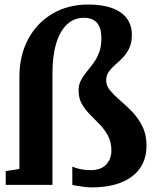

<svg xmlns="http://www.w3.org/2000/svg" viewBox="-20 -806 667 837"><path d="M379.2 11Q362.5 11 336.1 7.2Q309.7 3.5 295.2 0V-79.6Q309.1 -73.2 330.3 -68.7Q351.5 -64.2 373.7 -64.2Q420.8 -64.2 443.2 -89Q465.6 -113.9 465.6 -149Q465.6 -186.1 451.1 -213.4Q436.7 -240.7 415.5 -262.8Q394.3 -284.9 372.9 -306.2Q351.5 -327.5 337.1 -352.5Q322.6 -377.5 322.6 -410.6Q322.6 -436.1 332.6 -455.4Q342.7 -474.7 357.4 -492.6Q372.1 -510.4 387 -530.6Q401.9 -550.7 411.9 -576.7Q421.9 -602.7 421.9 -639.2Q421.9 -685 402.6 -706.7Q383.3 -728.4 345.5 -728.4Q303.4 -728.4 272.8 -700.2Q242.2 -672.1 225.5 -618.3Q208.7 -564.5 208.7 -487.8V0H5V-59.9L64.6 -69.4V-470Q64.6 -564.3 102.8 -635.4Q141 -706.5 208.8 -746.4Q276.5 -786.3 364.8 -786.3Q425.2 -786.3 467.7 -771.1Q510.2 -755.9 532.5 -726.4Q554.8 -697 554.8 -653.3Q554.8 -619.2 543.4 -595.8Q532.1 -572.3 515.6 -555.2Q499 -538 482.2 -523.6Q465.5 -509.1 454.2 -493.2Q442.9 -477.3 442.9 -455.7Q442.9 -431.6 460.7 -410.7Q478.5 -389.8 504.6 -367.5Q530.8 -345.2 556.9 -318.1Q583 -290.9 600.8 -254.9Q618.7 -219 618.7 -170.2Q618.7 -128 602.9 -94.5Q587.2 -60.9 556.6 -37.5Q526 -14 481.5 -1.5Q436.9 11 379.2 11Z"/></svg>

Font: Merriweather Light
Style: Regular
Weight: 300
Designer: Eben Sorkin
Foundry: Eben Sorkin
Version: Version 2.100